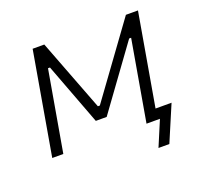

<svg xmlns="http://www.w3.org/2000/svg" viewBox="-114 -653 968 913"><g transform="rotate(-20 370.0 -196.0)"><path d="M48 0H104L175 -408H185L303 -95H358L586 -409H596L525 0H593L539 128H594L671 -53H590L671 -520H610L346 -157H336L197 -520H138Z"/></g></svg>

Font: Fixel Display Light
Style: Italic
Weight: 300
Italic angle: -10°
Designer: AlfaBravo + MacPaw
Foundry: Kyrylo Tkachov, Marchela Mozhyna, Serhii Makarenko, Maria Weinstein, Zakhar Kryvoshyya
Version: Version 1.210;Glyphs 3.2 (3217)